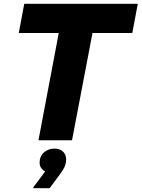

<svg xmlns="http://www.w3.org/2000/svg" viewBox="-20 -740 747 1013"><path d="M108 -720H707L678 -566H468L360 0H183L290 -566H79ZM218 165Q208 160 198.5 148Q189 136 189 118Q189 84 212 64Q235 44 268 44Q296 44 312.5 60Q329 76 329 102Q329 129 313 154.5Q297 180 284 196L242 253H156V248Z"/></svg>

Font: Kufam
Style: Bold Italic
Weight: 700
Italic angle: -11°
Designer: Artur Schmal
Foundry: Original Type
Version: Version 1.301; ttfautohint (v1.8.3)